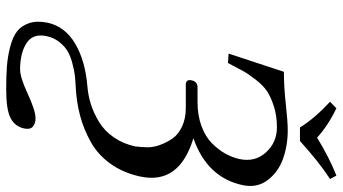

<svg xmlns="http://www.w3.org/2000/svg" viewBox="-258 -594 1084 607"><g transform="rotate(90 283.5 -290.0)"><path d="M253.4 12.2Q232.9 13.2 218 14.9Q203.1 16.6 180.4 22.5Q157.7 28.3 142.1 37.4Q126.5 46.4 112.5 63.7Q98.6 81.1 93.8 104Q84.5 147.5 116 167.7Q147.5 188 199.2 188Q224.1 188 276.6 163.6Q329.1 139.2 353.5 139.2Q370.1 139.2 379.9 147.7Q389.6 156.2 385.7 174.8Q379.9 203.6 353.3 217.8Q326.7 231.9 262.7 231.9Q220.7 231.9 190.2 229.7Q159.7 227.5 128.2 219.5Q96.7 211.4 78.9 197.8Q61 184.1 52.7 159.4Q44.4 134.8 51.3 101.1Q63 46.4 116.9 14.2Q170.9 -18.1 253.4 -24.9Q282.2 -27.3 309.8 -36.1Q337.4 -44.9 365.2 -61.8Q393.1 -78.6 413.6 -108.2Q434.1 -137.7 442.4 -175.8Q444.3 -191.9 445.1 -212.2Q445.8 -232.4 437.7 -254.4Q429.7 -276.4 417 -294.4Q404.3 -312.5 379.2 -324.2Q354 -335.9 320.3 -335.9H247.6Q229.5 -335.9 233.4 -354Q237.3 -373 255.4 -373H302.2Q344.7 -373 378.7 -385.7Q412.6 -398.4 433.1 -419.2Q453.6 -439.9 465.6 -461.7Q477.5 -483.4 482.4 -505.9Q492.7 -554.7 461.2 -589.4Q429.7 -624 381.8 -624Q346.2 -624 316.9 -614.7Q287.6 -605.5 269 -593.5Q250.5 -581.5 231.9 -557.6Q213.4 -533.7 204.1 -517.1Q194.8 -500.5 178.7 -469.2L148.9 -471.2L206.5 -646Q253.4 -646 308.8 -652.1Q364.3 -658.2 391.1 -658.2Q439.9 -658.2 481.9 -643.1Q523.9 -627.9 549.1 -594.5Q574.2 -561 564.9 -516.1Q541 -403.3 416.5 -359.9Q564 -315.4 537.6 -191.9Q525.9 -137.7 497.1 -97.7Q468.3 -57.6 427.7 -35.2Q387.2 -12.7 344.5 -1.5Q301.8 9.8 253.4 12.2ZM382.3 -696.8Q356 -740.7 301.3 -792L321.8 -812Q376 -786.1 414.6 -751Q479.5 -790.5 534.7 -812L545.4 -792Q488.3 -754.4 425.3 -696.8Z"/></g></svg>

Font: Linux Biolinum
Style: Italic
Weight: 400
Italic angle: -12°
Designer: Philipp H. Poll
Foundry: Philipp H. Poll
Version: Version 1.1.3 ; ttfautohint (v0.9)